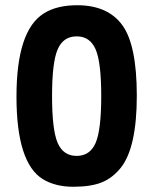

<svg xmlns="http://www.w3.org/2000/svg" viewBox="-20 -701 586 734"><path d="M144 -16Q43 -78 43 -332Q43 -585 148 -650Q197 -681 275 -681Q392 -681 447.5 -605Q503 -529 503 -335Q503 -137 442 -60Q411 -21 369.5 -4Q328 13 260 13Q192 13 144 -16ZM345.5 -512.5Q324 -562 273 -562Q222 -562 200.5 -512.5Q179 -463 179 -333.5Q179 -204 200.5 -154.5Q222 -105 273 -105Q324 -105 345.5 -154.5Q367 -204 367 -333.5Q367 -463 345.5 -512.5Z"/></svg>

Font: Rambla
Style: Bold
Weight: 700
Designer: Martin Sommaruga
Foundry: Martin Sommaruga
Version: Version 1.001